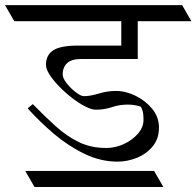

<svg xmlns="http://www.w3.org/2000/svg" viewBox="-62 -665 787 769"><path d="M368.2 -644.5 405.3 -580.1H-4.9L-42 -644.5ZM667.5 -644.5 704.6 -580.1H190.9L153.8 -644.5ZM489.7 -587.4V-428.7H263.2Q223.6 -428.7 206.3 -411.6Q189 -394.5 189 -367.2Q189 -352.1 205.1 -331.5Q221.2 -311 241.7 -295.4Q262.2 -279.8 274.4 -279.8Q298.8 -279.8 333.5 -290.3Q368.2 -300.8 402.3 -300.8Q441.4 -300.8 481.2 -281.2Q521 -261.7 547.9 -228.8Q574.7 -195.8 574.7 -154.3Q574.7 -108.9 549.3 -78.4Q523.9 -47.9 485.6 -32.7Q447.3 -17.6 409.2 -17.6Q340.8 -17.6 275.9 -49.1Q210.9 -80.6 153.3 -129.6Q95.7 -178.7 48.8 -231L69.3 -248Q117.2 -199.2 161.4 -159.2Q205.6 -119.1 254.2 -95.7Q302.7 -72.3 363.3 -72.3Q399.9 -72.3 434.1 -88.1Q468.3 -104 490.5 -129.6Q512.7 -155.3 512.7 -184.6Q512.7 -211.9 508.3 -223.6Q503.9 -235.4 502 -237.3Q500 -239.3 483.6 -242.7Q467.3 -246.1 451.7 -246.1Q416 -246.1 386 -235.8Q356 -225.6 321.3 -225.6Q304.7 -225.6 279.5 -238.5Q254.4 -251.5 227.3 -272.2Q200.2 -293 176.3 -317.4Q152.3 -341.8 137.2 -365Q122.1 -388.2 122.1 -405.3Q122.1 -444.3 151.1 -463.4Q180.2 -482.4 250 -482.4H423.8V-587.4ZM368.7 19.5 405.8 84H76.2L39.1 19.5ZM555.2 19.5 592.3 84H152.8L115.7 19.5Z"/></svg>

Font: Annapurna SIL
Style: Regular
Weight: 400
Designer: Peter Martin, Annie Olsen
Foundry: SIL International
Version: Version 2.000